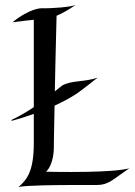

<svg xmlns="http://www.w3.org/2000/svg" viewBox="-20 -743 538 767"><path d="M370 -433C316 -414 265 -423 228 -401L199 -378C200 -453 203 -546 206 -680C228 -689 252 -703 282 -723C261 -715 191 -709 145 -710C145 -710 100 -711 30 -654C66 -659 95 -662 115 -664V-315C87 -296 58 -279 28 -265C26 -265 26 -260 26 -260C26 -260 64 -270 115 -288V-171C115 -65 91 -27 54 4C84 -3 207 -4 292 -4H367C413 -4 428 -24 497 -71C492 -69 447 -56 268 -56C237 -56 203 -56 164 -57C195 -87 195 -149 195 -149C195 -149 195 -181 198 -321C229 -335 261 -352 288 -370C310 -385 370 -433 370 -433ZM498 -72C497 -72 497 -71 497 -71Z"/></svg>

Font: Quintessential
Style: Regular
Weight: 400
Designer: Astigmatic (AOETI)
Foundry: Astigmatic (AOETI)
Version: Version 1.000